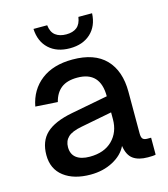

<svg xmlns="http://www.w3.org/2000/svg" viewBox="-111 -821 806 921"><g transform="rotate(-15 292.0 -361.0)"><path d="M226 12Q143 12 93.5 -26Q44 -64 44 -133Q44 -202 85 -240.5Q126 -279 214 -296L397 -331Q397 -454 283 -454Q232 -454 203 -431.5Q174 -409 163 -365L53 -372Q68 -452 127.5 -498Q187 -544 283 -544Q392 -544 447.5 -486.5Q503 -429 503 -325V-118Q503 -98 510 -91Q517 -84 532 -84H551V0Q546 2 534.5 2.5Q523 3 512 3Q466 3 439.5 -16Q413 -35 406 -82Q386 -40 337 -14Q288 12 226 12ZM244 -72Q316 -72 356.5 -112.5Q397 -153 397 -217V-251L242 -221Q194 -212 174 -193Q154 -174 154 -143Q154 -108 177.5 -90Q201 -72 244 -72ZM287 -599Q222 -599 183 -635Q144 -671 141 -734H209Q213 -699 233.5 -683.5Q254 -668 287 -668Q320 -668 339.5 -683.5Q359 -699 364 -734H432Q429 -671 390 -635Q351 -599 287 -599Z"/></g></svg>

Font: Geist Med
Style: Regular
Weight: 400
Designer: Basement.studio, Andrés Briganti, Mateo Zaragoza
Foundry: Basement.studio, Vercel, Andrés Briganti, Guido Ferreyra, Mateo Zaragoza
Version: Version 1.401